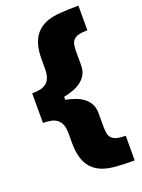

<svg xmlns="http://www.w3.org/2000/svg" viewBox="-165 -801 770 1040"><g transform="rotate(-20 220.0 -281.0)"><path d="M27 -366.5Q54.7 -366.5 75.5 -371.3Q96.2 -376.1 110.1 -387.8Q123.9 -399.5 130.9 -418.9Q137.8 -438.2 137.8 -467.3V-522.7Q137.8 -571.4 148.4 -607.4Q159.1 -643.5 181.3 -668.3Q203.5 -693.2 237.6 -706.9Q271.7 -720.5 318.5 -723.7Q344.5 -725.5 370.7 -726.4Q397 -727.3 424.7 -727.3V-585.2Q392.8 -585.2 373.6 -579.9Q354.4 -574.6 344.3 -563.6Q334.2 -552.6 331.1 -536Q328.1 -519.5 328.1 -497.2V-419Q328.1 -387.8 315.7 -365.8Q303.3 -343.8 282.8 -328.7Q262.4 -313.6 236.5 -304.3Q210.6 -295.1 183.2 -289.8V-272.7Q209.9 -267.4 235.8 -258.5Q261.7 -249.6 282.1 -234.7Q302.6 -219.8 315.3 -197.6Q328.1 -175.4 328.1 -143.5V-65.3Q328.1 -43 331.1 -26.5Q334.2 -9.9 344.3 0.9Q354.4 11.7 373.6 17.2Q392.8 22.7 424.7 22.7V164.8Q397 164.8 370.7 163.9Q344.5 163 318.5 161.2Q271.7 158 237.6 144.4Q203.5 130.7 181.3 105.8Q159.1 81 148.4 44.7Q137.8 8.5 137.8 -39.8V-95.2Q137.8 -124.3 130.9 -143.6Q123.9 -163 110.1 -174.7Q96.2 -186.4 75.5 -191.2Q54.7 -196 27 -196Z"/></g></svg>

Font: Inter P Black
Style: Regular
Weight: 900
Designer: Rasmus Andersson
Foundry: rsms
Version: Version 3.018;git-588b23468